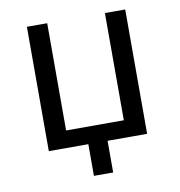

<svg xmlns="http://www.w3.org/2000/svg" viewBox="-75 -587 736 787"><g transform="rotate(-10 293.0 -193.5)"><path d="M252.9 131.8V0H88.4V-517.6H172.9V-71.3H413.1V-517.6H497.6V0H333V131.8Z"/></g></svg>

Font: Cascadia Mono NF SemiLight
Style: Regular
Weight: 350
Monospace: yes
Designer: Aaron Bell
Foundry: Saja Typeworks
Version: Version 2404.023; ttfautohint (v1.8.4)